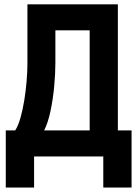

<svg xmlns="http://www.w3.org/2000/svg" viewBox="-20 -713 626 875"><path d="M6.3 141.6V-118.7H49.3Q63 -139.6 73.2 -175.8Q83.5 -211.9 90.6 -255.6Q97.7 -299.3 101.3 -343.5Q105 -387.7 105 -424.3V-693.4H517.1V-118.7H579.6V141.6H450.7V0H135.3V141.6ZM388.7 -118.7V-574.7H232.4V-427.2Q232.4 -379.9 227.1 -320.8Q221.7 -261.7 210.2 -207.3Q198.7 -152.8 181.2 -118.7Z"/></svg>

Font: CaskaydiaMono NF
Style: Bold
Weight: 700
Designer: Aaron Bell
Foundry: Saja Typeworks
Version: Version 2111.001; ttfautohint (v1.8.4);Nerd Fonts 3.1.1